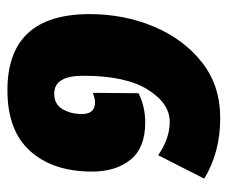

<svg xmlns="http://www.w3.org/2000/svg" viewBox="-68 -535 613 517"><g transform="rotate(90 238.5 -276.5)"><path d="M223 10Q332 10 387 -51.5Q442 -113 442 -218Q442 -282 410 -321.5Q378 -361 310 -361Q267 -361 231 -343L230 -220Q235 -222 242.5 -224Q250 -226 255 -226Q289 -226 287 -186Q286 -158 273 -137Q260 -116 232 -116Q184 -116 184 -194Q184 -308 221 -367.5Q258 -427 308 -427Q353 -427 398 -396L461 -520Q390 -563 298 -563Q210 -563 147.5 -513.5Q85 -464 51.5 -384Q18 -304 18 -211Q18 10 223 10Z"/></g></svg>

Font: Noto Sans Display Condensed Black
Style: Italic
Weight: 900
Width: 3
Italic angle: -192°
Designer: Monotype Design Team
Foundry: Monotype Imaging Inc.
Version: Version 1.900